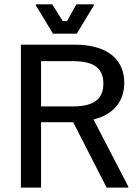

<svg xmlns="http://www.w3.org/2000/svg" viewBox="-20 -853 623 873"><path d="M329.2 -700 406.7 -828.3V-833.3H327.5L285 -757.5H265L217.5 -833.3H143.3V-828.3L220.8 -700ZM166.7 0V-297.5H312.5L465 0H563.3V-5L405 -310C496.7 -331.7 545 -392.5 545 -476.7C545 -572.5 481.7 -650 317.5 -650H75V0ZM166.7 -575H311.7C411.7 -575 450 -539.2 450 -472.5C450 -406.7 411.7 -369.2 311.7 -369.2H166.7Z"/></svg>

Font: Familjen Grotesk
Style: Regular
Weight: 400
Designer: Anders Wikstroem, Jonas Baeckman, Matilda Gysing, Kristian Moeller
Foundry: Familjen STHLM AB
Version: Version 2.000